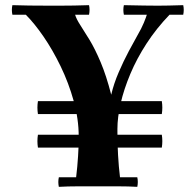

<svg xmlns="http://www.w3.org/2000/svg" viewBox="-20 -722 761 744"><path d="M208 2Q204 -17 208 -35H275Q280 -76 282.5 -117Q285 -158 285 -180V-193Q285 -261 265.5 -331Q246 -401 215 -465Q184 -529 148.5 -580.5Q113 -632 80 -665H271Q276 -648 291 -625Q306 -602 327 -567.5Q348 -533 370 -481Q392 -429 411 -355Q421 -398 440 -442Q459 -486 479 -523.5Q499 -561 511 -582Q529 -613 537.5 -634Q546 -655 549 -665H637Q586 -612 548 -553.5Q510 -495 485 -435.5Q460 -376 447.5 -321.5Q435 -267 435 -223V-210Q435 -165 437.5 -120.5Q440 -76 445 -35H512Q516 -17 512 2Q478 0 436.5 0Q395 0 360 0Q326 0 284.5 0Q243 0 208 2ZM28 -665Q24 -684 28 -702Q63 -701 93.5 -700.5Q124 -700 173 -700Q186 -700 211.5 -700Q237 -700 267 -700.5Q297 -701 325 -702Q329 -684 325 -665ZM460 -665Q456 -684 460 -702Q502 -701 537.5 -700.5Q573 -700 592 -700Q612 -700 634 -700.5Q656 -701 690 -702Q694 -684 690 -665ZM607 -280H127Q123 -305 127 -330H607Q611 -305 607 -280ZM607 -150H127Q123 -175 127 -200H607Q611 -175 607 -150Z"/></svg>

Font: Poltawski Nowy
Style: Bold
Weight: 700
Designer: Adam Pótawski, Mateusz Machalski, Borys Kosmynka, Ania Wieluska
Foundry: Capitalics.wtf
Version: Version 1.001;gftools[0.9.25]